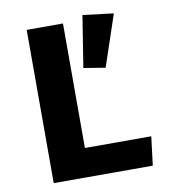

<svg xmlns="http://www.w3.org/2000/svg" viewBox="-81 -785 761 855"><g transform="rotate(-10 300.0 -357.5)"><path d="M93 -693H257V-130H557L541 0H93ZM488 -698 410 -466 312 -482 349 -715Z"/></g></svg>

Font: Fira Mono
Style: Bold
Weight: 700
Monospace: yes
Designer: Carrois Corporate & Edenspiekermann AG
Foundry: Carrois Corporate GbR & Edenspiekermann AG
Version: Version 3.206